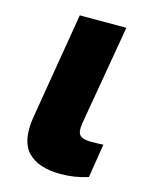

<svg xmlns="http://www.w3.org/2000/svg" viewBox="-90 -604 521 669"><g transform="rotate(15 170.5 -269.5)"><path d="M114.7 -545.5H282.7L220.2 -182.5Q215.6 -152 226.2 -141Q236.9 -130 267 -130Q282 -130 291.4 -130.5Q300.8 -131 310.7 -131.4L291.2 -9.6Q243.3 6 192.5 6Q113.3 6 74.9 -32.7Q36.6 -71.4 50.1 -158.7Z"/></g></svg>

Font: Inter UI Extra Bold
Style: Italic
Weight: 800
Italic angle: 9.39999°
Designer: Rasmus Andersson
Foundry: rsms
Version: 3.2;8d6f07862